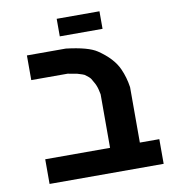

<svg xmlns="http://www.w3.org/2000/svg" viewBox="-83 -812 776 883"><g transform="rotate(-10 305.0 -371.0)"><path d="M241.2 -742.2H440.9V-660.2H241.2ZM258.8 -600.1Q361.8 -587.9 401.9 -561Q470.2 -515.1 494.1 -460.9Q512.2 -420.9 519 -374V-115.2H609.9V0H77.1V-115.2H379.9V-365.2Q378.9 -369.6 377.4 -376.5Q376 -383.3 374.8 -388.4Q373.5 -393.6 372.1 -397.9Q366.7 -415.5 350.1 -441.9Q344.7 -450.7 323.2 -465.8Q319.8 -468.3 290 -477.1Q288.1 -477.5 278.6 -479.2Q269 -481 258.8 -482.7Q248.5 -484.4 247.1 -484.9H77.1V-600.1Z"/></g></svg>

Font: Miedinger*
Style: Bold
Weight: 700
Version: Version 001.000